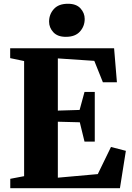

<svg xmlns="http://www.w3.org/2000/svg" viewBox="-20 -999 698 1019"><path d="M108 -64V-675L34 -690.5V-743H585.5L600.5 -562.5H526L480.5 -676L287 -689V-412L402.5 -415.5L428.5 -511H483V-247.5H428.5L403.5 -350L287 -353V-56L499 -75L569 -219L648 -198.5L616.5 0H34.5V-50ZM329 -803.5Q285.5 -803.5 263 -828Q240.5 -852.5 240.5 -884Q240.5 -923 265.8 -951Q291 -979 340 -979H341Q385 -979 407.2 -954.5Q429.5 -930 429.5 -898.5Q429.5 -859.5 404.2 -831.5Q379 -803.5 330 -803.5Z"/></svg>

Font: Merriweather 60pt Black
Style: Regular
Weight: 900
Version: Version 2.100